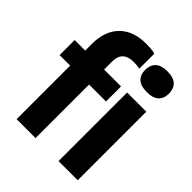

<svg xmlns="http://www.w3.org/2000/svg" viewBox="-225 -951 1083 1083"><g transform="rotate(45 317.0 -409.0)"><path d="M92 0V-427H8V-547H92V-602Q92 -703 148.8 -760.5Q205.5 -818 309 -818Q327.5 -818 345.8 -816.5Q364 -815 380 -810.5V-690Q368 -693 356.2 -694.2Q344.5 -695.5 331.5 -695.5Q243 -695.5 243 -611V-547H378V-427H243V0ZM503 -627Q454.5 -627 431.2 -648.8Q408 -670.5 408 -709.5Q408 -748.5 431.2 -770.5Q454.5 -792.5 503 -792.5Q551.5 -792.5 574.8 -770.5Q598 -748.5 598 -709.5Q598 -670.5 574.8 -648.8Q551.5 -627 503 -627ZM426.5 0V-547H579.5V0Z"/></g></svg>

Font: Encode Sans SmCnd
Style: Bold
Weight: 700
Width: 4
Designer: Multiple Designers
Foundry: Impallari Type
Version: Version 3.002; ttfautohint (v1.8.3) -l 8 -r 50 -G 200 -x 14 